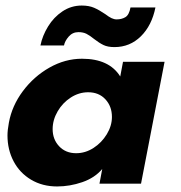

<svg xmlns="http://www.w3.org/2000/svg" viewBox="-20 -663 655 693"><path d="M7 -174Q7 -193 12 -220Q23 -281 62.5 -334Q102 -387 158.5 -419Q215 -451 276 -451Q374 -451 414 -387L424 -440H574L489 0H339L349 -53Q322 -21 277 -5.5Q232 10 186 10Q133 10 92 -14.5Q51 -39 29 -81Q7 -123 7 -174ZM255 -110Q288 -110 317.5 -129Q347 -148 365.5 -178.5Q384 -209 384 -241Q384 -279 360.5 -304.5Q337 -330 298 -330Q265 -330 235.5 -311Q206 -292 188 -261Q170 -230 170 -197Q170 -160 193.5 -135Q217 -110 255 -110ZM320 -522Q304 -535 292 -541Q280 -547 263 -547Q242 -547 228 -531Q214 -515 211 -499H126Q133 -534 153.5 -567.5Q174 -601 205.5 -622Q237 -643 275 -643Q301 -643 319.5 -635Q338 -627 360 -612Q373 -602 382.5 -597.5Q392 -593 401 -593Q419 -593 432.5 -601Q446 -609 451 -636H541Q528 -571 488.5 -532Q449 -493 393 -493Q369 -493 353.5 -500.5Q338 -508 320 -522Z"/></svg>

Font: Teachers
Style: Bold Italic
Weight: 700
Designer: Alfredo Marco Pradil & Chank Diesel
Version: Version 0.009